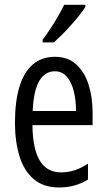

<svg xmlns="http://www.w3.org/2000/svg" viewBox="-20 -786 454 815"><path d="M212.9 -544.9Q267.6 -544.9 303 -513.2Q338.4 -481.4 355.7 -427.7Q373 -374 373 -308.1V-254.9H117.7Q118.7 -154.8 148.7 -104.5Q178.7 -54.2 239.3 -54.2Q268.1 -54.2 295.9 -63Q323.7 -71.8 353.5 -91.3V-23.9Q325.7 -6.8 295.4 1.5Q265.1 9.8 231 9.8Q164.1 9.8 122.6 -26.1Q81.1 -62 62.3 -124.3Q43.5 -186.5 43.5 -265.1Q43.5 -355 62.5 -417.5Q81.5 -480 119.4 -512.5Q157.2 -544.9 212.9 -544.9ZM212.9 -483.4Q170.4 -483.4 146.5 -442.1Q122.6 -400.9 118.7 -314.9H302.7Q302.7 -360.4 293.2 -398.7Q283.7 -437 263.9 -460.2Q244.1 -483.4 212.9 -483.4ZM342.3 -765.6V-756.8Q332.5 -740.7 316.4 -720.5Q300.3 -700.2 281.2 -679Q262.2 -657.7 243.2 -638.7Q224.1 -619.6 209 -606H161.1V-617.2Q180.7 -644 197.3 -669.4Q213.9 -694.8 227.5 -719Q241.2 -743.2 252.4 -765.6Z"/></svg>

Font: Open Sans Condensed
Style: Regular
Weight: 400
Width: 3
Designer: Monotype Design Team
Foundry: Monotype Imaging Inc.
Version: Version 3.000